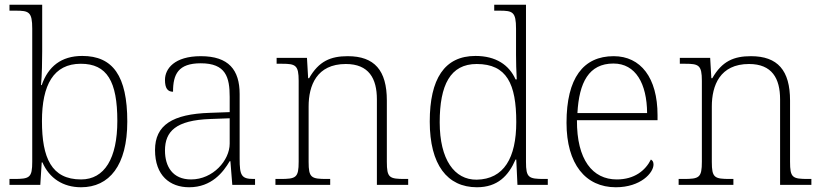

<svg xmlns="http://www.w3.org/2000/svg" viewBox="-20 -780 3470 810"><path d="M322 10C441 10 517 -82 517 -267C517 -460 456 -544 327 -544C238 -544 183 -499 156 -421H153C157 -461 158 -526 158 -563V-760H20V-735H46C102 -735 116 -730 116 -659V-98C116 -30 105 -25 38 -25H20V0H150L156 -95H159C188 -28 246 10 322 10ZM322 -23C197 -23 157 -114 157 -269C157 -422 206 -511 321 -511C432 -511 475 -436 475 -270C475 -112 421 -23 322 -23Z M778 10C873 10 922 -54 949 -100H952L960 0H1056V-25H1050C998 -25 991 -40 991 -111V-383C991 -485 945 -543 827 -543C716 -543 676 -490 676 -443C676 -408 687 -393 710 -393C710 -467 732 -513 827 -513C933 -513 949 -454 949 -371V-307L866 -304C707 -299 634 -252 634 -147C634 -39 697 10 778 10ZM786 -23C708 -23 676 -78 676 -145C676 -225 721 -273 868 -278L949 -281V-174C949 -104 879 -23 786 -23Z M1142 0H1373V-25H1359C1293 -25 1282 -30 1282 -97V-331C1282 -419 1316 -510 1439 -510C1536 -510 1570 -449 1570 -361V0H1702V-25H1689C1622 -25 1612 -30 1612 -98V-356C1612 -483 1560 -543 1447 -543C1375 -543 1325 -522 1284 -450H1280L1275 -536H1147V-511H1170C1227 -511 1240 -505 1240 -439V-98C1240 -30 1229 -25 1162 -25H1142Z M1992 10C2079 10 2125 -38 2155 -107H2158L2163 0H2291V-25H2277C2210 -25 2199 -30 2199 -97V-760H2065V-735H2087C2143 -735 2157 -730 2157 -659V-548C2157 -519 2158 -481 2160 -445H2155C2128 -506 2072 -544 1986 -544C1855 -544 1793 -447 1793 -267C1793 -85 1867 10 1992 10ZM1991 -22C1897 -21 1835 -107 1835 -264C1835 -422 1880 -510 1991 -510C2118 -510 2158 -426 2158 -265C2158 -114 2106 -24 1991 -22Z M2578 10C2683 10 2737 -51 2737 -86C2737 -97 2733 -103 2726 -107C2703 -61 2657 -23 2582 -23C2480 -23 2413 -106 2414 -273H2754V-294C2754 -452 2683 -543 2569 -543C2441 -543 2370 -451 2370 -262C2370 -88 2450 10 2578 10ZM2710 -303H2416C2423 -432 2464 -512 2568 -512C2662 -512 2709 -427 2710 -303Z M2843 0H3074V-25H3060C2994 -25 2983 -30 2983 -97V-331C2983 -419 3017 -510 3140 -510C3237 -510 3271 -449 3271 -361V0H3403V-25H3390C3323 -25 3313 -30 3313 -98V-356C3313 -483 3261 -543 3148 -543C3076 -543 3026 -522 2985 -450H2981L2976 -536H2848V-511H2871C2928 -511 2941 -505 2941 -439V-98C2941 -30 2930 -25 2863 -25H2843Z"/></svg>

Font: Noto Serif Myanmar ExtraLight
Style: Regular
Weight: 200
Designer: Ben Mitchell and the Monotype Design Team
Foundry: Monotype Imaging Inc.
Version: Version 2.106